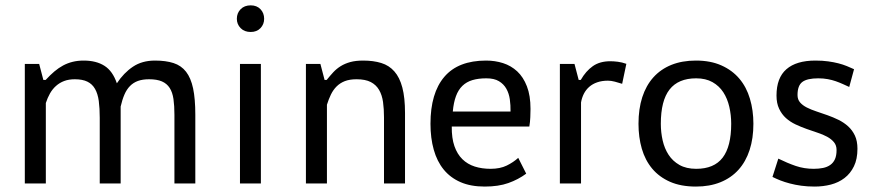

<svg xmlns="http://www.w3.org/2000/svg" viewBox="-20 -686 3262 718"><path d="M353 0V-245.1Q353 -281.2 349.4 -308.3Q345.7 -335.4 335.4 -353.5Q325.2 -371.6 306.9 -380.6Q288.6 -389.6 259.8 -389.6Q237.3 -389.6 220 -383.1Q202.6 -376.5 189.5 -364.7Q176.3 -353 167 -336.7Q157.7 -320.3 151.4 -300.8V0H72.8V-446.8H126.5L142.1 -387.2H150.9Q167.5 -405.3 183.3 -418.7Q199.2 -432.1 216.1 -441.2Q232.9 -450.2 251.7 -454.8Q270.5 -459.5 293 -459.5Q339.8 -459.5 370.6 -439.9Q401.4 -420.4 417 -374.5Q442.9 -413.6 477.1 -436.5Q511.2 -459.5 559.6 -459.5Q600.1 -459.5 628.9 -450.2Q657.7 -440.9 675.8 -417.7Q693.8 -394.5 702.1 -355.5Q710.4 -316.4 710.4 -256.8V0H632.3V-256.8Q632.3 -290.5 628.7 -315.7Q625 -340.8 614.5 -357.2Q604 -373.5 585.4 -381.6Q566.9 -389.6 537.6 -389.6Q513.2 -389.6 495.8 -383.3Q478.5 -377 466.1 -364.3Q453.6 -351.6 445.3 -332.3Q437 -313 431.2 -287.6V0Z M877.4 -446.8H955.6V0H877.4ZM865.7 -615.7Q865.7 -637.2 879.9 -651.6Q894 -666 917.5 -666Q940.4 -666 954.1 -651.6Q967.8 -637.2 967.8 -615.7Q967.8 -595.2 954.1 -580.8Q940.4 -566.4 917.5 -566.4Q894 -566.4 879.9 -580.8Q865.7 -595.2 865.7 -615.7Z M1416 0V-247.1Q1416 -278.3 1412.4 -304.4Q1408.7 -330.6 1397.7 -349.6Q1386.7 -368.7 1366.5 -379.2Q1346.2 -389.6 1313.5 -389.6Q1287.6 -389.6 1269.5 -382.6Q1251.5 -375.5 1238.8 -362.8Q1226.1 -350.1 1217.5 -332.5Q1209 -314.9 1202.6 -294.4V0H1124V-446.8H1178.2L1193.8 -387.2H1201.7Q1213.9 -402.3 1226.3 -415.8Q1238.8 -429.2 1254.2 -438.7Q1269.5 -448.2 1289.8 -453.9Q1310.1 -459.5 1337.9 -459.5Q1376.5 -459.5 1405.8 -450.4Q1435.1 -441.4 1454.8 -418.9Q1474.6 -396.5 1484.6 -358.6Q1494.6 -320.8 1494.6 -263.2V0Z M1947.8 -36.6Q1918 -14.6 1881.1 -1.5Q1844.2 11.7 1792.5 11.7Q1740.2 11.7 1702.1 -4.9Q1664.1 -21.5 1639.2 -52Q1614.3 -82.5 1602.1 -126Q1589.8 -169.4 1589.8 -223.1Q1589.8 -337.9 1641.6 -398.7Q1693.4 -459.5 1797.9 -459.5Q1831.1 -459.5 1861.1 -450Q1891.1 -440.4 1914.1 -419.2Q1937 -397.9 1950.4 -363.3Q1963.9 -328.6 1963.9 -278.8Q1963.9 -265.6 1963.1 -247.8Q1962.4 -230 1959.5 -212.9H1669.4Q1668.9 -169.4 1679.4 -139.4Q1689.9 -109.4 1709.2 -90.6Q1728.5 -71.8 1755.4 -63.2Q1782.2 -54.7 1814.5 -54.7Q1850.1 -54.7 1875 -66.9Q1899.9 -79.1 1918 -95.7ZM1889.2 -269Q1889.6 -292.5 1886.5 -314.7Q1883.3 -336.9 1873.5 -354.2Q1863.8 -371.6 1845.9 -382.3Q1828.1 -393.1 1798.8 -393.1Q1769 -393.1 1746.8 -386.5Q1724.6 -379.9 1709.2 -365Q1693.8 -350.1 1685.1 -326.4Q1676.3 -302.7 1673.3 -269Z M2306.6 -372.6Q2293 -377 2279.3 -380.6Q2265.6 -384.3 2253.4 -384.3Q2231 -384.3 2213.4 -378.2Q2195.8 -372.1 2183.3 -361.1Q2170.9 -350.1 2163.3 -335.2Q2155.8 -320.3 2152.8 -302.7V0H2073.7V-446.8H2128.4L2144 -387.2H2151.9Q2170.9 -420.4 2197 -438.7Q2223.1 -457 2262.2 -457Q2274.4 -457 2290.3 -455.1Q2306.2 -453.1 2322.3 -447.3Z M2367.7 -223.1Q2367.7 -278.8 2381.8 -322.5Q2396 -366.2 2423.3 -396.7Q2450.7 -427.2 2490.7 -443.4Q2530.8 -459.5 2582.5 -459.5Q2637.2 -459.5 2677.7 -441.4Q2718.3 -423.3 2744.9 -391.8Q2771.5 -360.4 2784.4 -316.9Q2797.4 -273.4 2797.4 -223.1Q2797.4 -168.5 2783.2 -125Q2769 -81.5 2741.5 -51Q2713.9 -20.5 2673.8 -4.4Q2633.8 11.7 2582.5 11.7Q2526.4 11.7 2485.8 -6.1Q2445.3 -23.9 2418.9 -55.4Q2392.6 -86.9 2380.1 -129.9Q2367.7 -172.9 2367.7 -223.1ZM2451.2 -223.1Q2451.2 -191.4 2458 -161.1Q2464.8 -130.9 2480.2 -107.2Q2495.6 -83.5 2521 -69.1Q2546.4 -54.7 2583.5 -54.7Q2650.4 -54.7 2682.4 -96.4Q2714.4 -138.2 2714.4 -223.1Q2714.4 -255.9 2707.3 -286.6Q2700.2 -317.4 2684.8 -341.1Q2669.4 -364.7 2644.3 -378.9Q2619.1 -393.1 2583.5 -393.1Q2516.6 -393.1 2483.9 -351.3Q2451.2 -309.6 2451.2 -223.1Z M3108.4 -125Q3108.4 -142.6 3098.6 -154.3Q3088.9 -166 3073.2 -174.6Q3057.6 -183.1 3037.4 -189.7Q3017.1 -196.3 2996.1 -203.9Q2975.1 -211.4 2954.8 -220.9Q2934.6 -230.5 2918.9 -244.6Q2903.3 -258.8 2893.6 -279.3Q2883.8 -299.8 2883.8 -328.6Q2883.8 -395 2920.9 -427.2Q2958 -459.5 3029.3 -459.5Q3056.2 -459.5 3077.1 -456.5Q3098.1 -453.6 3115.2 -449.2Q3132.3 -444.8 3146.5 -439Q3160.6 -433.1 3173.8 -427.2L3155.8 -360.8Q3144 -366.2 3131.6 -371.8Q3119.1 -377.4 3105.2 -382.3Q3091.3 -387.2 3075.2 -390.1Q3059.1 -393.1 3040 -393.1Q2998.5 -393.1 2980.5 -379.6Q2962.4 -366.2 2962.4 -330.6Q2962.4 -314 2971.9 -303Q2981.4 -292 2997.3 -283.9Q3013.2 -275.9 3033.2 -269.3Q3053.2 -262.7 3074.5 -255.1Q3095.7 -247.6 3115.7 -237.8Q3135.7 -228 3151.6 -213.6Q3167.5 -199.2 3177 -179Q3186.5 -158.7 3186.5 -129.9Q3186.5 -90.8 3173.3 -64Q3160.2 -37.1 3138.2 -20.3Q3116.2 -3.4 3087.2 4.2Q3058.1 11.7 3026.4 11.7Q2999 11.7 2976.3 8.5Q2953.6 5.4 2934.1 0.2Q2914.6 -4.9 2898.4 -11.2Q2882.3 -17.6 2868.7 -24.4L2890.6 -92.8Q2924.3 -76.2 2955.8 -65.4Q2987.3 -54.7 3022.9 -54.7Q3042 -54.7 3057.6 -57.9Q3073.2 -61 3084.7 -69.1Q3096.2 -77.1 3102.3 -90.6Q3108.4 -104 3108.4 -125Z"/></svg>

Font: PT Astra Sans
Style: Regular
Weight: 400
Designer: A.Korolkova, I. Chaeva
Foundry: ParaType Ltd
Version: Version 1.001; ttfautohint (v1.6)